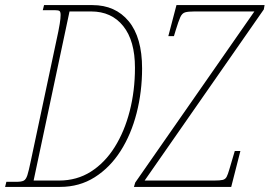

<svg xmlns="http://www.w3.org/2000/svg" viewBox="-43 -734 1059 754"><path d="M-23 0 -18 -20H22Q41 -20 50 -24.5Q59 -29 64.5 -46Q70 -63 78 -102L186 -610Q188 -618 191.5 -640Q195 -662 195 -675Q195 -687 191 -690.5Q187 -694 173 -694H125L130 -714H320Q410 -714 462.5 -650.5Q515 -587 515 -465Q515 -374 493.5 -290Q472 -206 430.5 -141Q389 -76 329 -38Q269 0 193 0ZM189 -25Q259 -25 314 -60Q369 -95 407.5 -156.5Q446 -218 466.5 -298Q487 -378 487 -468Q487 -574 441 -631.5Q395 -689 315 -689H230L89 -25ZM483 0 488 -17 956 -689H721Q696 -689 684 -685.5Q672 -682 665 -666.5Q658 -651 647 -615L640 -592H618L650 -714H996L993 -697L525 -25H798Q821 -25 831.5 -27.5Q842 -30 847 -39.5Q852 -49 858 -70L879 -141H901L865 0Z"/></svg>

Font: Noto Serif ExtraCondensed Thin
Style: Italic
Weight: 100
Width: 2
Italic angle: -12°
Designer: Monotype Design Team
Foundry: Monotype Imaging Inc.
Version: Version 2.013